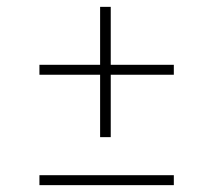

<svg xmlns="http://www.w3.org/2000/svg" viewBox="-20 -541 622 560"><path d="M272 -141V-323H95V-352H272V-521H303V-352H487V-323H303V-141ZM95 -1V-30H487V-1Z"/></svg>

Font: Literata 60pt
Style: Regular
Weight: 400
Designer: Latin by Veronika Burian and Jose Scaglione. Greek by Irene Vlachou. Cyrillic by Vera Evstafieva.
Foundry: TypeTogether
Version: Version 3.002